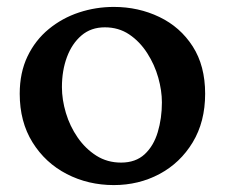

<svg xmlns="http://www.w3.org/2000/svg" viewBox="-20 -526 650 555"><path d="M283 -447Q243 -447 215.5 -423.5Q188 -400 173.5 -361Q159 -322 159 -274Q159 -238 170.5 -199.5Q182 -161 204.5 -128.5Q227 -96 258.5 -76Q290 -56 330 -56Q372 -56 398 -80Q424 -104 436 -144Q448 -184 448 -230Q448 -264 437.5 -301.5Q427 -339 405.5 -372.5Q384 -406 353.5 -426.5Q323 -447 283 -447ZM309 -506Q380 -506 440.5 -477Q501 -448 537 -392Q573 -336 573 -255Q573 -174 537 -114.5Q501 -55 441 -23Q381 9 309 9Q235 9 173 -23Q111 -55 74 -114.5Q37 -174 37 -255Q37 -316 59.5 -363Q82 -410 121 -442Q160 -474 208.5 -490Q257 -506 309 -506Z"/></svg>

Font: Vollkorn SemiBold
Style: Regular
Weight: 600
Designer: Friedrich Althausen
Foundry: Friedrich Althausen
Version: Version 5.000